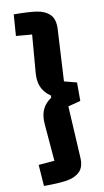

<svg xmlns="http://www.w3.org/2000/svg" viewBox="-98 -805 533 984"><g transform="rotate(-10 168.5 -312.5)"><path d="M107 -175Q106 -182 106 -196Q106 -268 163 -305V-317Q106 -354 106 -426Q106 -440 107 -447L123 -641L40 -648L48 -759Q124 -759 167 -752.5Q210 -746 234.5 -722Q259 -698 257 -648L242 -376L307 -359V-263L242 -246L257 23Q260 73 234.5 97Q209 121 165.5 127.5Q122 134 48 134L40 23L123 16Z"/></g></svg>

Font: Changa SemiBold
Style: Regular
Weight: 600
Designer: Eduardo Rodriguez Tunni
Foundry: Eduardo Rodriguez Tunni
Version: Version 2.002; ttfautohint (v1.5) -l 8 -r 50 -G 150 -x 14 -H